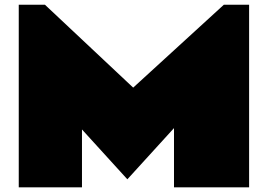

<svg xmlns="http://www.w3.org/2000/svg" viewBox="-20 -800 1144 820"><path d="M60.1 -779.8H171.9L548.8 -425.8L936 -779.8H1043.9V0H723.1V-252.9L523.9 -34.2L330.1 -247.1V0H60.1Z"/></svg>

Font: Fz Rammetto One
Style: Regular
Weight: 400
Designer: Vernon Adams
Foundry: Vernon Adams
Version: Vit hóa bi c Thuy @ FontZin.Com